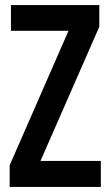

<svg xmlns="http://www.w3.org/2000/svg" viewBox="-20 -800 432 754"><path d="M376 -66V-168H139L370 -695V-780H23V-679H249L18 -151V-66Z"/></svg>

Font: Noto Sans Malayalam UI ExtraCondensed SemiBold
Style: Regular
Weight: 600
Width: 2
Designer: Jelle Bosma - Monotype Design Team
Foundry: Monotype Imaging Inc.
Version: Version 2.104